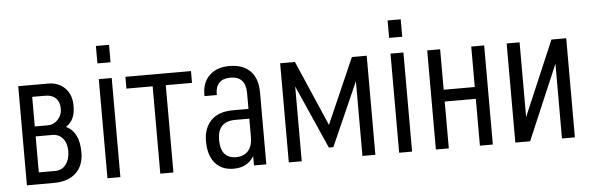

<svg xmlns="http://www.w3.org/2000/svg" viewBox="-46 -839 3067 997"><g transform="rotate(-5 1487.0 -340.5)"><path d="M58.6 -516.6H213.9Q268.6 -516.6 302.2 -482.4Q335.9 -448.2 335.9 -390.6Q335.9 -351.6 324.2 -326.2Q312.5 -300.8 287.1 -284.2Q355.5 -252.9 355.5 -145.5Q355.5 -77.1 314.5 -38.6Q273.4 0 198.2 0H58.6ZM212.9 -249H126V-61.5H212.9Q247.1 -61.5 267.6 -88.9Q288.1 -116.2 288.1 -159.2Q288.1 -199.2 267.6 -224.1Q247.1 -249 212.9 -249ZM193.4 -455.1H126V-300.8H193.4Q224.6 -300.8 246.6 -324.2Q268.6 -347.7 268.6 -379.9Q268.6 -416 249 -435.5Q229.5 -455.1 193.4 -455.1Z M478.5 -516.6H545.9V0H478.5ZM478.5 -689.5H546.9V-598.6H478.5Z M617.2 -516.6H959V-455.1H822.3V0H753.9V-455.1H617.2Z M1306.6 -375V0H1242.2V-47.9Q1207 7.8 1136.7 7.8Q1073.2 7.8 1039.1 -33.2Q1004.9 -73.2 1004.9 -146.5Q1004.9 -215.8 1044.9 -255.9Q1084 -294.9 1159.2 -294.9H1239.3V-377.9Q1239.3 -464.8 1159.2 -464.8Q1122.1 -464.8 1102.5 -445.3Q1082 -424.8 1082 -388.7V-380.9H1017.6V-389.6Q1017.6 -453.1 1056.6 -489.3Q1093.8 -525.4 1159.2 -525.4Q1230.5 -525.4 1268.6 -486.3Q1306.6 -447.3 1306.6 -375ZM1239.3 -148.4V-244.1H1166Q1073.2 -244.1 1073.2 -147.5Q1073.2 -51.8 1153.3 -50.8Q1193.4 -50.8 1216.8 -76.2Q1239.3 -101.6 1239.3 -148.4Z M1423.8 0V-516.6H1501L1648.4 -175.8L1797.9 -516.6H1875V0H1807.6V-389.6L1661.1 -58.6H1637.7L1491.2 -389.6V0Z M1999 -516.6H2066.4V0H1999ZM1999 -689.5H2067.4V-598.6H1999Z M2190.4 -516.6H2257.8V-305.7H2419.9V-516.6H2487.3V0H2419.9V-244.1H2257.8V0H2190.4Z M2604.5 -516.6H2671.9V-127L2837.9 -516.6H2915V0H2847.7V-389.6L2681.6 0H2604.5Z"/></g></svg>

Font: Dinish Condensed
Style: Regular
Weight: 400
Width: 3
Designer: Bert Driehuis
Foundry: Playbeing
Version: Version 3.006; git-39231f3c-release